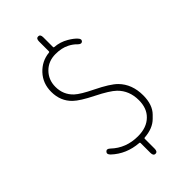

<svg xmlns="http://www.w3.org/2000/svg" viewBox="-286 -899 1094 1094"><g transform="rotate(-45 260.5 -352.0)"><path d="M268 121Q251 121 251 97V17Q251 12 246 12Q150 5 84 -57Q67 -74 79 -86Q90 -98 107 -82Q172 -20 268 -20Q339 -20 379 -60Q417 -97 417 -162Q417 -239 367 -288Q337 -317 257 -357Q177 -397 147 -426Q97 -474 97 -549Q97 -617 140.5 -663.5Q184 -710 246 -716Q251 -716 251 -721V-801Q251 -825 268 -825Q285 -825 285 -801V-722Q285 -717 290 -717Q334 -714 373 -691Q402 -674 418 -657Q435 -640 424 -628Q412 -617 395 -634Q377 -653 351 -666Q316 -684 267 -684Q209 -684 171.5 -646Q134 -608 134 -552Q134 -488 179 -446Q206 -421 280 -385Q366 -343 399 -310Q454 -254 454 -164Q454 -88 414 -48Q405 -40 397 -31Q359 7 290 12Q285 12 285 17V97Q285 121 268 121Z"/></g></svg>

Font: Resource Han Rounded JP ExtraLight
Style: Regular
Weight: 250
Designer: Cyano Hao (round all glyphs); Ryoko NISHIZUKA 西塚涼子 (kana, bopomofo & ideographs); Paul D. Hunt (Latin, Greek & Cyrillic)
Foundry: Cyano Hao
Version: 0.990